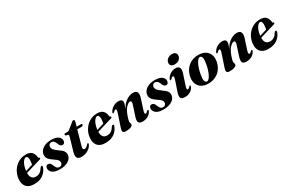

<svg xmlns="http://www.w3.org/2000/svg" viewBox="120 -1881 4593 3081"><g transform="rotate(-30 2417.0 -340.0)"><path d="M455 -155.5Q430 -83 366.5 -35.8Q303 11.5 200.5 11.5Q102.5 11.5 57 -41.8Q11.5 -95 21.5 -190.5Q30 -268 70 -331.2Q110 -394.5 173.5 -431.8Q237 -469 315 -469Q389.5 -469 424 -431Q458.5 -393 461.5 -340Q462.5 -321 476.5 -318Q487.5 -316 487.5 -306.5Q487.5 -300 482.2 -294.2Q477 -288.5 463 -284.5Q447 -280 415 -270.5Q383 -261 342.8 -249Q302.5 -237 261.5 -224.8Q220.5 -212.5 186 -202.5Q184.5 -80 285 -80Q367 -80 417.5 -168Q431.5 -185.5 443.5 -184.5Q451 -184 455 -177Q459 -170 455 -155.5ZM296.5 -430.5Q274 -430.5 251.5 -406.2Q229 -382 212 -338.2Q195 -294.5 188.5 -236Q222 -246 258.2 -257.2Q294.5 -268.5 321 -277Q325.5 -293.5 328.5 -315.8Q331.5 -338 332 -365.5Q332 -395 322.8 -412.8Q313.5 -430.5 296.5 -430.5Z M687 -23.5Q712 -23.5 727.8 -39.5Q743.5 -55.5 743.5 -80Q744 -104 727.8 -123.8Q711.5 -143.5 665 -174Q609.5 -210.5 585.2 -241.5Q561 -272.5 562.5 -315Q564 -356 590.5 -391Q617 -426 666.2 -447.5Q715.5 -469 785.5 -469Q869.5 -469 911.2 -438.5Q953 -408 953.5 -366Q954 -337.5 941.2 -321.8Q928.5 -306 907.5 -306Q885 -306 869 -321.2Q853 -336.5 840 -376Q816 -435.5 770.5 -435.5Q745.5 -435.5 729.8 -419.5Q714 -403.5 714 -377Q713.5 -351.5 731 -328.2Q748.5 -305 803.5 -266Q860.5 -227.5 881.2 -198Q902 -168.5 899.5 -128.5Q895.5 -67.5 835 -28Q774.5 11.5 677 11.5Q584 11.5 541.5 -22.2Q499 -56 499.5 -100Q499.5 -125.5 511.5 -141.2Q523.5 -157 545 -157Q570.5 -157 586.5 -140Q602.5 -123 615.5 -85.5Q629.5 -51 646.5 -37.2Q663.5 -23.5 687 -23.5Z M1059 -404.5 1029 -411.5Q1015 -416.5 1015 -430Q1015 -448.5 1041 -448.5H1080Q1099.5 -448.5 1119 -467L1224.5 -552Q1236.5 -564.5 1252.5 -564.5Q1270.5 -564.5 1270.5 -546.5Q1270.5 -535.5 1265 -514L1246 -447H1329.5Q1345.5 -447 1345.5 -433Q1345.5 -420.5 1335.5 -413.2Q1325.5 -406 1308.5 -406H1234.5L1160.5 -143.5Q1149 -103 1155.5 -88.2Q1162 -73.5 1181.5 -73.5Q1213.5 -73.5 1249 -116.5Q1259.5 -129 1267.5 -129Q1281 -128.5 1276.5 -110.5Q1267.5 -81 1239.8 -53Q1212 -25 1170 -6.8Q1128 11.5 1075.5 11.5Q1015 11.5 997.8 -22.5Q980.5 -56.5 1001 -128L1068 -360Q1074.5 -382 1072.5 -391.5Q1070.5 -401 1059 -404.5Z M1775.5 -155.5Q1750.5 -83 1687 -35.8Q1623.5 11.5 1521 11.5Q1423 11.5 1377.5 -41.8Q1332 -95 1342 -190.5Q1350.5 -268 1390.5 -331.2Q1430.5 -394.5 1494 -431.8Q1557.5 -469 1635.5 -469Q1710 -469 1744.5 -431Q1779 -393 1782 -340Q1783 -321 1797 -318Q1808 -316 1808 -306.5Q1808 -300 1802.8 -294.2Q1797.5 -288.5 1783.5 -284.5Q1767.5 -280 1735.5 -270.5Q1703.5 -261 1663.2 -249Q1623 -237 1582 -224.8Q1541 -212.5 1506.5 -202.5Q1505 -80 1605.5 -80Q1687.5 -80 1738 -168Q1752 -185.5 1764 -184.5Q1771.5 -184 1775.5 -177Q1779.5 -170 1775.5 -155.5ZM1617 -430.5Q1594.5 -430.5 1572 -406.2Q1549.5 -382 1532.5 -338.2Q1515.5 -294.5 1509 -236Q1542.5 -246 1578.8 -257.2Q1615 -268.5 1641.5 -277Q1646 -293.5 1649 -315.8Q1652 -338 1652.5 -365.5Q1652.5 -395 1643.2 -412.8Q1634 -430.5 1617 -430.5Z M1860.5 -339.5Q1848.5 -345 1861 -367Q1886 -412 1931.5 -439.5Q1977 -467 2030.5 -467Q2100 -467 2100 -412Q2100 -390.5 2089.8 -362.2Q2079.5 -334 2067.5 -303.5Q2103 -365 2143.8 -400.8Q2184.5 -436.5 2224.8 -451.8Q2265 -467 2299 -467Q2358 -467 2373.2 -429Q2388.5 -391 2367 -326.5L2307 -141Q2294.5 -102 2298 -88Q2301.5 -74 2312.5 -74Q2321 -74 2330 -79.8Q2339 -85.5 2352.5 -101Q2360 -108 2364.2 -109.5Q2368.5 -111 2373 -109.5Q2385 -104 2372.5 -79Q2351.5 -39 2309.5 -13.8Q2267.5 11.5 2208 11.5Q2149 11.5 2135.8 -21.2Q2122.5 -54 2142.5 -113.5L2201.5 -294.5Q2215.5 -336 2211.5 -352.5Q2207.5 -369 2186.5 -369Q2158.5 -369 2117 -326.5Q2075.5 -284 2044 -196.5Q2017 -121 2017 -89.5Q2017 -76 2022 -66.5Q2027 -57 2027 -44Q2027 -18.5 1992.2 -3.5Q1957.5 11.5 1895.5 11.5Q1853 11.5 1844.5 -11.2Q1836 -34 1851.5 -79L1929 -312Q1941 -347.5 1938.2 -361.5Q1935.5 -375.5 1924 -375.5Q1916 -375.5 1906.2 -369.5Q1896.5 -363.5 1881 -347Q1868.5 -336.5 1860.5 -339.5Z M2606.5 -23.5Q2631.5 -23.5 2647.2 -39.5Q2663 -55.5 2663 -80Q2663.5 -104 2647.2 -123.8Q2631 -143.5 2584.5 -174Q2529 -210.5 2504.8 -241.5Q2480.5 -272.5 2482 -315Q2483.5 -356 2510 -391Q2536.5 -426 2585.8 -447.5Q2635 -469 2705 -469Q2789 -469 2830.8 -438.5Q2872.5 -408 2873 -366Q2873.5 -337.5 2860.8 -321.8Q2848 -306 2827 -306Q2804.5 -306 2788.5 -321.2Q2772.5 -336.5 2759.5 -376Q2735.5 -435.5 2690 -435.5Q2665 -435.5 2649.2 -419.5Q2633.5 -403.5 2633.5 -377Q2633 -351.5 2650.5 -328.2Q2668 -305 2723 -266Q2780 -227.5 2800.8 -198Q2821.5 -168.5 2819 -128.5Q2815 -67.5 2754.5 -28Q2694 11.5 2596.5 11.5Q2503.5 11.5 2461 -22.2Q2418.5 -56 2419 -100Q2419 -125.5 2431 -141.2Q2443 -157 2464.5 -157Q2490 -157 2506 -140Q2522 -123 2535 -85.5Q2549 -51 2566 -37.2Q2583 -23.5 2606.5 -23.5Z M3111 -525.5Q3072 -525.5 3051.2 -544.5Q3030.5 -563.5 3031 -591.5Q3031 -616.5 3046 -639.5Q3061 -662.5 3087.5 -677.5Q3114 -692.5 3149.5 -692.5Q3193 -692.5 3212.5 -673Q3232 -653.5 3231.5 -625.5Q3231 -584.5 3198.5 -555Q3166 -525.5 3111 -525.5ZM3089 -141Q3076 -102.5 3079.5 -88.2Q3083 -74 3094.5 -74Q3102.5 -74 3111.5 -80Q3120.5 -86 3134 -101Q3141.5 -108 3146 -109.8Q3150.5 -111.5 3154.5 -109.5Q3167 -104 3154 -79.5Q3133.5 -39 3091.2 -13.8Q3049 11.5 2989.5 11.5Q2930.5 11.5 2917.2 -21.2Q2904 -54 2924.5 -114.5L2991.5 -311.5Q3003.5 -347 3000.8 -361.2Q2998 -375.5 2986.5 -375.5Q2978.5 -375.5 2969 -369.5Q2959.5 -363.5 2943.5 -347Q2931 -336.5 2923 -339.5Q2911.5 -344.5 2923.5 -367Q2948.5 -412 2992 -439.5Q3035.5 -467 3088.5 -467Q3140 -467 3157.5 -433.2Q3175 -399.5 3153 -335Z M3514 -469Q3584.5 -468.5 3633.8 -440Q3683 -411.5 3705.2 -359.8Q3727.5 -308 3716.5 -237.5Q3705 -164.5 3666.2 -108Q3627.5 -51.5 3565.8 -19.8Q3504 12 3424 11.5Q3355.5 11.5 3306.5 -16.8Q3257.5 -45 3235 -96.8Q3212.5 -148.5 3223.5 -219Q3235 -294 3274.2 -350.5Q3313.5 -407 3375 -438.5Q3436.5 -470 3514 -469ZM3421.5 -30Q3441 -28.5 3461 -50Q3481 -71.5 3498.8 -108.8Q3516.5 -146 3530.2 -192.2Q3544 -238.5 3551 -286.5Q3564.5 -356.5 3555.2 -390.2Q3546 -424 3519.5 -427.5Q3499.5 -429 3479.2 -407.8Q3459 -386.5 3441.2 -349.2Q3423.5 -312 3409.5 -265.5Q3395.5 -219 3388.5 -170Q3375 -99.5 3384.8 -66.2Q3394.5 -33 3421.5 -30Z M3784 -339.5Q3772 -345 3784.5 -367Q3809.5 -412 3855 -439.5Q3900.5 -467 3954 -467Q4023.5 -467 4023.5 -412Q4023.5 -390.5 4013.2 -362.2Q4003 -334 3991 -303.5Q4026.5 -365 4067.2 -400.8Q4108 -436.5 4148.2 -451.8Q4188.5 -467 4222.5 -467Q4281.5 -467 4296.8 -429Q4312 -391 4290.5 -326.5L4230.5 -141Q4218 -102 4221.5 -88Q4225 -74 4236 -74Q4244.5 -74 4253.5 -79.8Q4262.5 -85.5 4276 -101Q4283.5 -108 4287.8 -109.5Q4292 -111 4296.5 -109.5Q4308.5 -104 4296 -79Q4275 -39 4233 -13.8Q4191 11.5 4131.5 11.5Q4072.5 11.5 4059.2 -21.2Q4046 -54 4066 -113.5L4125 -294.5Q4139 -336 4135 -352.5Q4131 -369 4110 -369Q4082 -369 4040.5 -326.5Q3999 -284 3967.5 -196.5Q3940.5 -121 3940.5 -89.5Q3940.5 -76 3945.5 -66.5Q3950.5 -57 3950.5 -44Q3950.5 -18.5 3915.8 -3.5Q3881 11.5 3819 11.5Q3776.5 11.5 3768 -11.2Q3759.5 -34 3775 -79L3852.5 -312Q3864.5 -347.5 3861.8 -361.5Q3859 -375.5 3847.5 -375.5Q3839.5 -375.5 3829.8 -369.5Q3820 -363.5 3804.5 -347Q3792 -336.5 3784 -339.5Z M4793.5 -155.5Q4768.5 -83 4705 -35.8Q4641.5 11.5 4539 11.5Q4441 11.5 4395.5 -41.8Q4350 -95 4360 -190.5Q4368.5 -268 4408.5 -331.2Q4448.5 -394.5 4512 -431.8Q4575.5 -469 4653.5 -469Q4728 -469 4762.5 -431Q4797 -393 4800 -340Q4801 -321 4815 -318Q4826 -316 4826 -306.5Q4826 -300 4820.8 -294.2Q4815.5 -288.5 4801.5 -284.5Q4785.5 -280 4753.5 -270.5Q4721.5 -261 4681.2 -249Q4641 -237 4600 -224.8Q4559 -212.5 4524.5 -202.5Q4523 -80 4623.5 -80Q4705.5 -80 4756 -168Q4770 -185.5 4782 -184.5Q4789.5 -184 4793.5 -177Q4797.5 -170 4793.5 -155.5ZM4635 -430.5Q4612.5 -430.5 4590 -406.2Q4567.5 -382 4550.5 -338.2Q4533.5 -294.5 4527 -236Q4560.5 -246 4596.8 -257.2Q4633 -268.5 4659.5 -277Q4664 -293.5 4667 -315.8Q4670 -338 4670.5 -365.5Q4670.5 -395 4661.2 -412.8Q4652 -430.5 4635 -430.5Z"/></g></svg>

Font: Fraunces 72pt S000
Style: Bold Italic
Weight: 700
Italic angle: -16°
Version: Version 1.000; ttfautohint (v1.8.3)